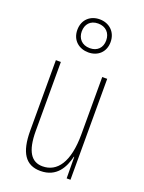

<svg xmlns="http://www.w3.org/2000/svg" viewBox="-150 -860 708 942"><g transform="rotate(20 204.0 -389.5)"><path d="M205 -617C255 -617 291 -650 291 -702C291 -755 253 -789 203 -789C155 -789 117 -757 117 -703C117 -648 157 -617 205 -617ZM205 -639C162 -639 140 -668 140 -703C140 -740 162 -767 203 -767C243 -767 268 -741 268 -702C268 -664 244 -639 205 -639ZM337 -527H311V-228C311 -82 261 -15 185 -15C127 -15 95 -60 95 -167V-527H69V-159C69 -45 105 10 183 10C268 10 300 -54 314 -112H316L317 0H337Z"/></g></svg>

Font: Noto Sans Georgian ExtraCondensed Thin
Style: Regular
Weight: 100
Width: 2
Designer: Monotype Design Team, Akaki Razmadze
Foundry: Google LLC
Version: Version 2.005